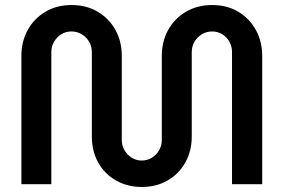

<svg xmlns="http://www.w3.org/2000/svg" viewBox="-20 -732 1127 763"><path d="M543 11Q487 11 441.5 -14.5Q396 -40 370.5 -85.5Q345 -131 345 -190V-525Q345 -548 334 -566.5Q323 -585 304.5 -596Q286 -607 264 -607Q242 -607 224 -596Q206 -585 195 -566.5Q184 -548 184 -525V0H65V-510Q65 -567 90 -612.5Q115 -658 160 -685Q205 -712 264 -712Q324 -712 369 -685Q414 -658 439 -612.5Q464 -567 464 -510V-175Q464 -153 475 -134.5Q486 -116 504 -105Q522 -94 543 -94Q565 -94 583 -105Q601 -116 612 -134.5Q623 -153 623 -175V-510Q623 -567 648 -612.5Q673 -658 718.5 -685Q764 -712 823 -712Q883 -712 927.5 -685Q972 -658 997 -612.5Q1022 -567 1022 -510V0H902V-525Q902 -548 891.5 -566.5Q881 -585 863 -596Q845 -607 823 -607Q801 -607 782.5 -596Q764 -585 753 -566.5Q742 -548 742 -525V-190Q742 -131 716 -85.5Q690 -40 645.5 -14.5Q601 11 543 11Z"/></svg>

Font: MuseoModerno SemiBold Medium
Style: Regular
Weight: 500
Version: Version 1.001